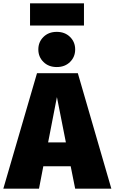

<svg xmlns="http://www.w3.org/2000/svg" viewBox="-45 -1137 691 1157"><path d="M626 0H408L381 -135H216L190 0H-25L178 -696H424ZM352 -279 298 -552 245 -279ZM297 -733Q248 -733 217 -763.5Q186 -794 186 -839Q186 -884 217 -914.5Q248 -945 297 -945Q346 -945 377 -914.5Q408 -884 408 -839Q408 -794 377 -763.5Q346 -733 297 -733ZM461 -983H136V-1117H461Z"/></svg>

Font: Trujillo Black
Style: Regular
Weight: 900
Designer: Fira Sans original fonts by bBox Type GmbH, Carrois Corporate GbR, & Edenspiekermann AG / Changes by Cristiano Sobral
Foundry: Fira Sans original fonts by bBox Type GmbH, Carrois Corporate GbR, & Edenspiekermann AG / Changes by Cristiano Sobral
Version: Version 4.301;July 28, 2020;FontCreator 13.0.0.2655 64-bit